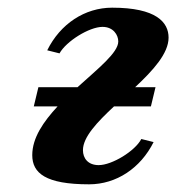

<svg xmlns="http://www.w3.org/2000/svg" viewBox="-20 -470 459 500"><path d="M288 -362C288 -333 236 -292 182 -243H80L68 -193H130C93 -153 64 -111 64 -66C64 -19 99 10 212 10C283 10 346 -32 380 -100L348 -108C332 -77 272 -40 237 -40C209 -40 196 -58 196 -79C196 -113 233 -152 277 -193H373L385 -243H332C379 -287 419 -331 419 -372C419 -412 387 -450 272 -450C201 -450 137 -408 103 -339L135 -331C152 -362 212 -400 247 -400C275 -400 288 -379 288 -362Z"/></svg>

Font: Pfennig
Style: BoldItalic
Weight: 700
Italic angle: -13°
Version: Version 20100423